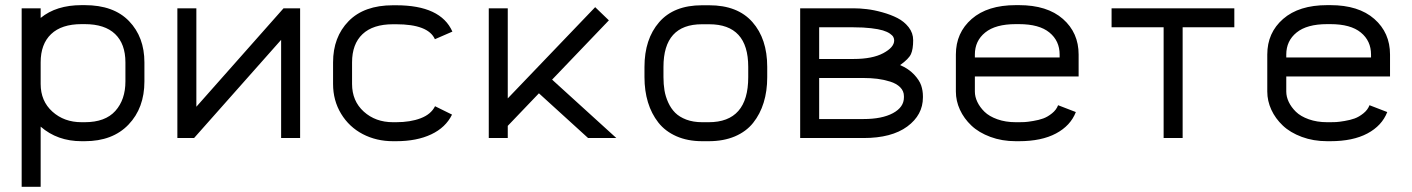

<svg xmlns="http://www.w3.org/2000/svg" viewBox="-20 -532 5441 740"><path d="M136.7 -208.5Q136.7 -142.6 181.9 -101.8Q227.1 -61 294.4 -61H306.6Q385.7 -61 424.6 -104.5Q463.4 -147.9 463.4 -218.3V-291.5Q463.4 -362.8 423.6 -400.9Q383.8 -439 306.6 -439H294.4Q217.3 -439 177 -400.6Q136.7 -362.3 136.7 -291.5ZM136.7 188H63.5V-500H136.7V-462.9Q196.8 -512.2 294.4 -512.2H306.6Q418 -512.2 477.3 -450.7Q536.6 -389.2 536.6 -291.5V-218.3Q536.6 -115.7 475.3 -51.8Q414.1 12.2 306.6 12.2H294.4Q201.2 12.2 136.7 -43.9Z M663.6 0V-500H736.8V-120.6L1072.8 -500H1136.7V0H1063.5V-378.4L728 0Z M1506.8 -438.5H1494.6Q1417.5 -438.5 1377.2 -400.4Q1336.9 -362.3 1336.9 -291.5V-208.5Q1336.9 -142.6 1382.1 -101.8Q1427.2 -61 1494.6 -61H1506.8Q1561.5 -61 1601.3 -76.2Q1641.1 -91.3 1656.7 -122.6L1722.2 -90.3Q1697.8 -40.5 1642.1 -14.2Q1586.4 12.2 1506.8 12.2H1494.6Q1430.7 12.2 1378.2 -15.1Q1325.7 -42.5 1294.7 -93.5Q1263.7 -144.5 1263.7 -208.5V-291.5Q1263.7 -389.2 1323.5 -450.4Q1383.3 -511.7 1494.6 -511.7H1506.8Q1678.7 -511.7 1723.6 -410.2L1656.2 -380.9Q1630.4 -438.5 1506.8 -438.5Z M2057.1 -172.4 1937 -46.9V0H1863.8V-500H1937V-152.8L2273.9 -504.4L2326.7 -453.6L2107.9 -225.1L2355.5 0H2246.6Z M2937 -274.4V-234.4Q2937 -180.7 2923.3 -136.5Q2909.7 -92.3 2882.8 -58.6Q2856 -24.9 2812.3 -6.3Q2768.6 12.2 2711.4 12.2H2686.5Q2630.4 12.2 2587.2 -6.8Q2543.9 -25.9 2517.3 -59.8Q2490.7 -93.8 2477.3 -137.9Q2463.9 -182.1 2463.9 -234.9V-273.9Q2463.9 -381.3 2520.5 -446.5Q2577.1 -511.7 2685.5 -511.7H2713.4Q2822.8 -511.7 2879.9 -447Q2937 -382.3 2937 -274.4ZM2713.4 -438.5H2685.5Q2537.1 -438.5 2537.1 -273.9V-234.9Q2537.1 -207.5 2541 -183.8Q2544.9 -160.2 2555.4 -137Q2565.9 -113.8 2582.3 -97.4Q2598.6 -81.1 2625.2 -71Q2651.9 -61 2686.5 -61H2711.4Q2863.8 -61 2863.8 -234.4V-274.4Q2863.8 -438.5 2713.4 -438.5Z M3499.5 -377Q3499.5 -342.3 3491 -323.5Q3482.4 -304.7 3449.2 -281.2Q3481.9 -267.1 3502.7 -245.1Q3523.4 -223.1 3530.3 -202.9Q3537.1 -182.6 3537.1 -161.1V-156.7Q3537.1 -88.9 3476.8 -44.4Q3416.5 0 3308.1 0H3064V-500H3269.5Q3293 -500 3320.6 -496.8Q3348.1 -493.7 3380.6 -484.6Q3413.1 -475.6 3439 -462.4Q3464.8 -449.2 3482.2 -427Q3499.5 -404.8 3499.5 -377ZM3137.2 -73.2H3308.1Q3379.4 -73.2 3421.6 -95.9Q3463.9 -118.7 3463.9 -156.7V-161.1Q3463.9 -181.2 3449.5 -195.6Q3435.1 -210 3410.9 -217.5Q3386.7 -225.1 3361.3 -228.3Q3335.9 -231.4 3307.1 -231.4H3137.2ZM3269.5 -304.7Q3342.3 -304.7 3384.3 -327.1Q3426.3 -349.6 3426.3 -376Q3426.3 -382.8 3423.1 -389.2Q3419.9 -395.5 3409.7 -402.6Q3399.4 -409.7 3382.8 -414.8Q3366.2 -419.9 3337.2 -423.3Q3308.1 -426.8 3269.5 -426.8H3137.2V-304.7Z M3737.3 -237.3V-179.2Q3737.3 -159.2 3746.8 -139.2Q3756.3 -119.1 3774.4 -101.3Q3792.5 -83.5 3824 -72.3Q3855.5 -61 3895 -61H3907.2Q3918.5 -61 3929.2 -61.5Q3939.9 -62 3961.9 -65.7Q3983.9 -69.3 4000.7 -75.4Q4017.6 -81.5 4034.4 -95Q4051.3 -108.4 4058.1 -126.5L4126.5 -100.1Q4106 -47.4 4050 -17.6Q3994.1 12.2 3907.2 12.2H3895Q3841.8 12.2 3797.1 -4.4Q3752.4 -21 3723.9 -48.1Q3695.3 -75.2 3679.7 -109.1Q3664.1 -143.1 3664.1 -179.2V-321.8Q3664.1 -405.8 3725.1 -459Q3786.1 -512.2 3895 -512.2H3907.2Q4016.1 -512.2 4076.7 -459Q4137.2 -405.8 4137.2 -321.8V-237.3ZM4064 -310.5V-321.8Q4064 -374.5 4024.7 -406.7Q3985.4 -439 3907.2 -439H3895Q3816.9 -439 3777.1 -406.7Q3737.3 -374.5 3737.3 -321.8V-310.5Z M4737.3 -500V-426.8H4538.1V0H4464.8V-426.8H4264.2V-500Z M4937.5 -237.3V-179.2Q4937.5 -159.2 4947 -139.2Q4956.5 -119.1 4974.6 -101.3Q4992.7 -83.5 5024.2 -72.3Q5055.7 -61 5095.2 -61H5107.4Q5118.7 -61 5129.4 -61.5Q5140.1 -62 5162.1 -65.7Q5184.1 -69.3 5200.9 -75.4Q5217.8 -81.5 5234.6 -95Q5251.5 -108.4 5258.3 -126.5L5326.7 -100.1Q5306.2 -47.4 5250.2 -17.6Q5194.3 12.2 5107.4 12.2H5095.2Q5042 12.2 4997.3 -4.4Q4952.6 -21 4924.1 -48.1Q4895.5 -75.2 4879.9 -109.1Q4864.3 -143.1 4864.3 -179.2V-321.8Q4864.3 -405.8 4925.3 -459Q4986.3 -512.2 5095.2 -512.2H5107.4Q5216.3 -512.2 5276.9 -459Q5337.4 -405.8 5337.4 -321.8V-237.3ZM5264.2 -310.5V-321.8Q5264.2 -374.5 5224.9 -406.7Q5185.5 -439 5107.4 -439H5095.2Q5017.1 -439 4977.3 -406.7Q4937.5 -374.5 4937.5 -321.8V-310.5Z"/></svg>

Font: Anka/Coder
Style: Regular
Weight: 400
Monospace: yes
Version: Version 001.100